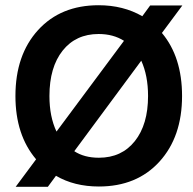

<svg xmlns="http://www.w3.org/2000/svg" viewBox="-20 -706 739 734"><path d="M676 -339Q676 -183 589.5 -88Q503 7 358 7Q264 7 194 -34L163 8H40L118 -97Q39 -190 39 -339Q39 -496 125.5 -591Q212 -686 357 -686Q451 -686 524 -644L554 -685H677L599 -580Q676 -488 676 -339ZM169 -339Q169 -260 196 -203L454 -550Q413 -576 357 -576Q270 -576 219.5 -512.5Q169 -449 169 -339ZM358 -103Q445 -103 495.5 -166.5Q546 -230 546 -339Q546 -417 520 -474L264 -128Q302 -103 358 -103Z"/></svg>

Font: Hind Madurai SemiBold
Style: Regular
Weight: 600
Designer: Jyotish Sonowal
Foundry: Indian Type Foundry
Version: Version 1.001;PS 1.0;hotconv 1.0.86;makeotf.lib2.5.63406; tt